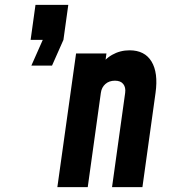

<svg xmlns="http://www.w3.org/2000/svg" viewBox="-20 -770 698 790"><path d="M109 -500 156 -606H106L126 -750H261L241 -606L194 -500ZM216 0 293 -550H418L406 -463L386 -488Q408 -525.5 441 -544.2Q474 -563 513 -563Q575.5 -563 603.5 -516.8Q631.5 -470.5 620 -388L566 0H441L495 -388Q498 -410.5 487.2 -424.2Q476.5 -438 453 -438Q429 -438 413.5 -424.2Q398 -410.5 395 -388L341 0Z"/></svg>

Font: Mohave Light
Style: Bold Italic
Weight: 700
Italic angle: -8°
Version: Version 2.003